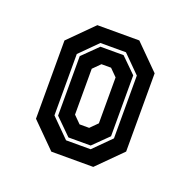

<svg xmlns="http://www.w3.org/2000/svg" viewBox="-74 -774 491 493"><g transform="rotate(20 171.0 -527.0)"><path d="M113.3 -354.5 47.4 -420.4V-634.2L113.3 -700.1H227.9L293.8 -634.2V-420.4L227.9 -354.5ZM138.9 -394.8H206.1L252.8 -441.5V-613.1L206.1 -659.8H136.4L89 -612.4V-444.7ZM142.1 -403.8 98 -447.3V-609.9L139.6 -650.8H202.9L243.9 -610.5V-444.1L202.9 -403.8ZM157.5 -445.1H183.7L203.2 -464.6V-590L183.7 -609.5H157.5L138 -590V-464.6Z"/></g></svg>

Font: Tourney Condensed Regular
Style: Bold
Weight: 700
Width: 3
Designer: Tyler Finck
Foundry: Etcetera Type Co
Version: Version 1.010; ttfautohint (v1.8.3)